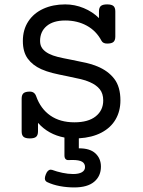

<svg xmlns="http://www.w3.org/2000/svg" viewBox="-20 -610 640 861"><path d="M333.5 10.3V55.2Q382.8 54.7 407.7 77.6Q432.6 100.6 432.6 137.2Q432.6 179.7 402.3 205.1Q372.1 230.5 313 230.5Q279.8 230.5 248.5 224.6Q217.3 218.8 192.4 207Q181.2 202.1 181.2 189.9Q181.2 183.1 185.1 172.9Q193.4 150.9 207.5 150.9Q211.4 150.9 213.9 151.9Q234.9 159.7 260 165Q285.2 170.4 308.1 170.4Q333 170.4 347.2 162.4Q361.3 154.3 361.3 139.2Q361.3 123 348.1 115.2Q335 107.4 304.7 107.4L285.6 107.9Q278.3 107.9 273.7 102.8Q269 97.7 269 86.4V6.8Q196.8 -6.8 150.4 -59.1V-21Q150.4 -3.9 142.1 3.4Q133.8 10.7 113.8 10.7Q93.8 10.7 85.4 3.4Q77.1 -3.9 77.1 -21V-167.5Q77.1 -184.6 85.4 -191.9Q93.8 -199.2 113.8 -199.2Q134.8 -199.2 142.1 -178.7Q162.1 -122.1 205.8 -91.8Q249.5 -61.5 313.5 -61.5Q376 -61.5 409.4 -88.4Q442.9 -115.2 442.9 -159.7Q442.9 -190.4 427.5 -209.7Q412.1 -229 382.8 -241.7Q364.3 -250 342.3 -255.1Q320.3 -260.3 282.2 -268.1Q242.2 -275.9 215.1 -282.7Q188 -289.6 165 -299.8Q126 -317.4 104.2 -347.4Q82.5 -377.4 82.5 -426.3Q82.5 -476.6 106.7 -513.7Q130.9 -550.8 174.1 -570.6Q217.3 -590.3 272.5 -590.3Q315.4 -590.3 355.5 -573.7Q395.5 -557.1 423.8 -528.8V-558.6Q423.8 -575.7 432.1 -583Q440.4 -590.3 460.4 -590.3Q480.5 -590.3 488.8 -583Q497.1 -575.7 497.1 -558.6V-446.3Q497.1 -429.2 488.8 -421.9Q480.5 -414.6 460.4 -414.6Q441.9 -414.6 435.1 -427.2Q411.6 -471.7 369.1 -494.9Q326.7 -518.1 272.5 -518.1Q218.8 -518.1 189.2 -493.2Q159.7 -468.3 159.7 -426.3Q159.7 -406.2 169.9 -392.6Q180.2 -378.9 199.2 -369.1Q216.3 -360.4 239.3 -354.7Q262.2 -349.1 300.8 -341.8Q342.8 -333.5 367.4 -327.9Q392.1 -322.3 416 -312.5Q464.8 -292.5 492.4 -256.6Q520 -220.7 520 -159.7Q520 -111.8 498.5 -74.7Q477.1 -37.6 435.1 -15.4Q393.1 6.8 333.5 10.3Z"/></svg>

Font: Courier Prime
Style: Regular
Weight: 400
Designer: Alan Dague-Greene, Quote-Unquote Apps
Foundry: Quote-Unquote Apps
Version: Version 3.018